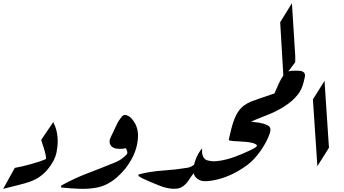

<svg xmlns="http://www.w3.org/2000/svg" viewBox="-20 -1200 2184 1220"><path d="M241.7 -311 318.4 -424.3 330.1 -397.5Q341.3 -370.6 345.7 -327.6Q346.7 -315.4 346.7 -302.7Q346.7 -269 338.9 -230.5Q327.1 -176.3 281.7 -122.1Q248 -83 207 -61.5Q172.4 -43 106.9 -26.9Q41.5 -10.7 0 0L74.2 -133.3Q118.7 -141.1 177 -157.2Q235.4 -173.3 272.9 -189.9L272.5 -189.5V-192.9Q272.5 -211.9 262.7 -245.1Q252 -280.8 241.7 -311Z M596.7 -8.3Q551.3 0 504.4 0Q494.6 0 484.4 -0.5Q427.2 -2.4 372.6 -8.3Q367.2 -8.3 367.2 -14.2Q367.2 -19.5 371.6 -22.5Q449.2 -65.4 536.6 -98.9Q624 -132.3 710.4 -167.5Q754.9 -185.1 786.6 -220.7Q789.1 -224.1 789.1 -229.5Q789.1 -233.4 788.1 -238.3Q785.2 -250.5 779.8 -258.3Q762.2 -253.9 742.7 -253.9Q735.4 -253.9 728 -254.9Q700.2 -256.8 687.5 -271.5Q676.3 -283.7 676.3 -299.8Q676.3 -314.5 685.5 -332.5Q702.1 -364.7 717.3 -399.4Q732.4 -434.1 756.3 -460.9Q764.2 -469.7 774.4 -469.7Q779.3 -469.7 784.7 -467.8Q801.8 -461.4 810.5 -452.6Q856.9 -405.3 856.9 -338.9V-332.5Q854.5 -261.7 819.1 -194.1Q783.7 -126.5 723.9 -74Q664.1 -21.5 596.7 -8.3Z M1234.9 -121.6Q1218.8 -109.9 1205.3 -92.5Q1191.9 -75.2 1180.2 -56.2Q1148.4 -7.8 1105.5 -1.5Q1096.2 -0.5 1085.9 -0.5Q1054.2 -0.5 1016.1 -12.2Q1000 -17.1 936.8 -43.5Q873.5 -69.8 861.8 -81.1Q858.9 -84 858.9 -86.4Q858.9 -91.3 868.7 -93.8Q939.5 -111.3 1017.6 -116.5Q1095.7 -121.6 1169.9 -133.8Q1197.3 -138.7 1218.8 -157.7Q1225.1 -164.1 1232.4 -164.1Q1234.4 -164.1 1236.3 -163.6Q1249 -159.7 1249 -147Q1249 -142.6 1247.6 -137.2Q1244.1 -125.5 1234.9 -121.6Z M1551.8 -151.9Q1442.9 -71.3 1325.7 -52.2Q1306.2 -49.3 1283.9 -48.8Q1261.7 -48.3 1244.1 -57.6Q1197.3 -83.5 1210.9 -144.8Q1224.6 -206.1 1256.8 -248.5Q1264.6 -260.3 1264.6 -248Q1261.7 -226.1 1270 -206.5Q1278.3 -187 1296.4 -181.6Q1324.7 -172.9 1356.7 -176Q1388.7 -179.2 1418 -187Q1444.3 -193.4 1470.7 -203.1Q1497.1 -212.9 1521 -223.1Q1545.9 -233.4 1566.2 -243.4Q1586.4 -253.4 1599.1 -260.3Q1610.8 -268.1 1613.3 -273.4Q1610.4 -285.6 1581.1 -292.5Q1548.8 -299.8 1503.4 -301.3Q1458 -302.7 1438.5 -307.1Q1430.2 -308.1 1437.5 -326.2Q1449.2 -354.5 1463.1 -381.6Q1477.1 -408.7 1491.2 -438H1492.2Q1525.9 -429.7 1593.8 -424.3Q1661.6 -418.9 1689 -397.9Q1704.6 -385.3 1694.8 -354.5Q1677.2 -300.8 1636.5 -242.7Q1595.7 -184.6 1551.8 -151.9Z M1725.6 -489.7Q1696.8 -476.1 1667.7 -465.1Q1638.7 -454.1 1610.8 -442.4Q1550.3 -417.5 1513.7 -390.1Q1470.2 -356.9 1445.8 -311.5Q1443.4 -309.1 1438.7 -309.6Q1434.1 -310.1 1434.1 -314.5Q1450.2 -391.1 1466.3 -435.1Q1490.2 -501 1532.7 -531.2Q1553.2 -545.9 1580.1 -556.4Q1606.9 -566.9 1643.6 -579.1Q1668.5 -586.9 1683.6 -592.3Q1693.8 -595.7 1703.9 -599.6Q1713.9 -603.5 1724.1 -606.4Q1729.5 -618.2 1737.3 -637.2Q1745.1 -656.2 1754.9 -676.3Q1768.1 -703.1 1783 -724.9Q1797.9 -746.6 1813.5 -746.6Q1831.5 -752.4 1877.9 -750.5Q1924.3 -748.5 1917 -710.9Q1910.6 -680.2 1903.1 -656.7Q1895.5 -633.3 1882.3 -612.8Q1865.2 -587.4 1835.9 -560.5Q1811 -538.6 1782.2 -521Q1753.4 -503.4 1725.6 -489.7Z M1781.2 -705.1 1760.3 -1058.6 1835 -1179.7 1856 -843.3Q1856.9 -829.6 1856 -804.7Z M1968.3 -568.8 2042 -686 2070.3 -261.2 1996.6 -144Z"/></svg>

Font: Aref Ruqaa
Style: Regular
Weight: 400
Designer: Abdullah Aref
Version: Version 1.002